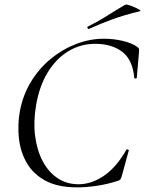

<svg xmlns="http://www.w3.org/2000/svg" viewBox="-20 -805 633 838"><path d="M316.8 12.8Q231.8 12.8 177.8 -16.7Q123.8 -46.2 96.2 -95Q68.6 -143.8 62.5 -202Q56.4 -260.2 66.4 -317.8Q79.6 -390 115.3 -448.4Q151 -506.8 202.2 -548.7Q253.4 -590.6 313.2 -613.3Q373 -636 433.6 -636Q474.6 -636 515.1 -626.7Q555.6 -617.4 578.6 -600.6Q585.6 -595.8 586.6 -591.8Q587.6 -587.8 586.6 -576.8L577 -466Q576.2 -462.2 571.2 -462.2Q566.2 -462.2 566 -466Q558.6 -545.6 512.5 -579.7Q466.4 -613.8 395.8 -613.8Q330.8 -613.8 277.1 -580.7Q223.4 -547.6 187.3 -487.5Q151.2 -427.4 137.6 -346Q125.2 -274.8 133.2 -212.2Q141.2 -149.6 166 -102.2Q190.8 -54.8 230.7 -27.8Q270.6 -0.8 322.8 -0.8Q379.2 -0.8 433.6 -37.8Q488 -74.8 531.6 -151.2Q533.8 -154.4 538.7 -152.3Q543.6 -150.2 541.8 -147.4L512.4 -39.6Q508.6 -26.8 506 -22.7Q503.4 -18.6 494.4 -15.8Q446.8 -0.4 400.9 6.2Q355 12.8 316.8 12.8ZM368.6 -679Q364.6 -677 362.1 -682.5Q359.6 -688 363.6 -689Q410.8 -712.6 449.2 -737.2Q487.6 -761.8 526.2 -784.2Q529.6 -786.6 541.9 -782.9Q554.2 -779.2 567.7 -773.2Q581.2 -767.2 588.9 -762.2Q596.6 -757.2 590.6 -756Q523.6 -740 471.6 -721Q419.6 -702 368.6 -679Z"/></svg>

Font: Cormorant Garamond Light
Style: Italic
Weight: 300
Italic angle: -10°
Designer: Christian Thalmann (Catharsis Fonts)
Foundry: Catharsis Fonts
Version: Version 4.001